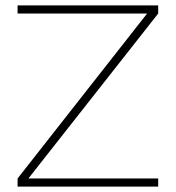

<svg xmlns="http://www.w3.org/2000/svg" viewBox="-20 -690 649 710"><path d="M565 -670H45V-640H524L45 -30V0H565V-30H85L565 -640Z"/></svg>

Font: LT Wave Alt Thin
Style: Regular
Weight: 100
Designer: Daniel Lyons
Version: Version 2.5 (Glyphs App)